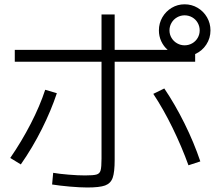

<svg xmlns="http://www.w3.org/2000/svg" viewBox="-20 -834 978 869"><path d="M215.8 1 220.7 -51.8Q248.5 -46.9 290.8 -43.5Q333 -40 365.2 -40Q403.3 -40 417.2 -44.2Q431.2 -48.3 435.3 -62.7Q439.5 -77.1 439.5 -116.2V-554.7H46.9V-608.4H439.5V-768.6H499V-608.4H738.8Q720.2 -624.5 709.7 -647.5Q699.2 -670.4 699.2 -696.3Q699.2 -728.5 714.8 -755.6Q730.5 -782.7 757.1 -798.6Q783.7 -814.5 815.4 -814.5Q847.7 -814.5 874.5 -798.6Q901.4 -782.7 917 -755.6Q932.6 -728.5 932.6 -696.3Q932.6 -661.1 913.6 -632.1Q894.5 -603 863.3 -589.4V-554.7H499V-110.4Q499 -54.7 490 -29.3Q481 -3.9 455.8 5.4Q430.7 14.6 375 14.6Q342.8 14.6 295.7 10.5Q248.5 6.3 215.8 1ZM184.6 -427.7 237.3 -412.1Q211.4 -334 169.4 -250Q127.4 -166 74.2 -89.8L26.4 -119.1Q77.6 -193.4 119.1 -273.9Q160.6 -354.5 184.6 -427.7ZM673.8 -409.2 723.6 -433.6Q772.5 -361.3 815.2 -275.1Q857.9 -189 886.7 -103.5L833 -85.9Q802.2 -170.9 760.7 -255.9Q719.2 -340.8 673.8 -409.2ZM883.8 -696.3Q883.8 -714.8 874.8 -730.7Q865.7 -746.6 849.9 -755.6Q834 -764.6 815.4 -764.6Q797.4 -764.6 781.5 -755.6Q765.6 -746.6 756.3 -730.7Q747.1 -714.8 747.1 -696.3Q747.1 -678.2 756.3 -662.6Q765.6 -647 781.5 -637.9Q797.4 -628.9 815.4 -628.9Q834 -628.9 849.9 -637.9Q865.7 -647 874.8 -662.6Q883.8 -678.2 883.8 -696.3Z"/></svg>

Font: Pretendard Light
Style: Regular
Weight: 300
Designer: Base glyphs from Inter by Rasmus Andersson; Hangeul glyphs from Noto Sans CJK(Source Han Sans) by Jang Soo-young and Kan
Foundry: Kil Hyung-jin
Version: Version 1.309